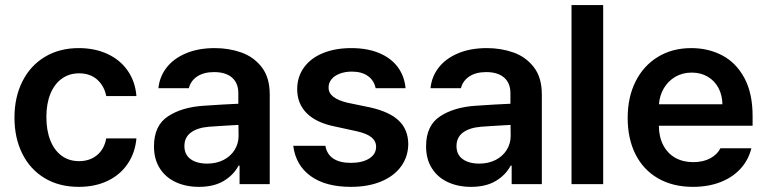

<svg xmlns="http://www.w3.org/2000/svg" viewBox="-20 -727 3028 758"><path d="M37.1 -262.7Q37.1 -343.3 68.4 -405.5Q99.6 -467.8 157 -502.4Q214.4 -537.1 291 -537.1Q355 -537.1 405 -513.7Q455.1 -490.2 484.6 -447.3Q514.2 -404.3 518.6 -347.7H399.4Q391.6 -387.7 363.8 -412.6Q335.9 -437.5 292 -437.5Q253.4 -437.5 224.4 -416.7Q195.3 -396 179.2 -357.2Q163.1 -318.4 163.1 -265.6Q163.1 -211.4 179 -172.1Q194.8 -132.8 223.9 -111.8Q252.9 -90.8 292 -90.8Q334 -90.8 362.8 -114.3Q391.6 -137.7 399.4 -180.7H518.6Q513.7 -124.5 484.6 -81.1Q455.6 -37.6 405.8 -13.4Q356 10.7 291 10.7Q213.4 10.7 156 -23.9Q98.6 -58.6 67.9 -120.6Q37.1 -182.6 37.1 -262.7Z M785.2 -309.6Q869.6 -315.4 920.9 -317.4V-359.4Q920.9 -398.9 896 -420.7Q871.1 -442.4 825.2 -442.4Q784.7 -442.4 758.8 -425.3Q732.9 -408.2 725.6 -378.9H605.5Q609.9 -424.3 637.7 -460.2Q665.5 -496.1 714.4 -516.6Q763.2 -537.1 828.1 -537.1Q883.8 -537.1 932.9 -519.8Q981.9 -502.4 1013.4 -461.7Q1044.9 -420.9 1044.9 -354.5V0H925.8V-73.2H921.9Q902.3 -36.1 863.3 -12.7Q824.2 10.7 765.6 10.7Q714.4 10.7 674.1 -7.8Q633.8 -26.4 610.8 -62.5Q587.9 -98.6 587.9 -149.4Q587.9 -231.4 643.3 -267.8Q698.7 -304.2 785.2 -309.6ZM797.9 -81.1Q834.5 -81.1 862.8 -95.7Q891.1 -110.4 906.5 -135.5Q921.9 -160.6 921.9 -190.4L921.4 -233.9Q899.4 -232.9 846.7 -229.5Q818.4 -228 804.7 -226.6Q758.8 -222.7 733.4 -203.6Q708 -184.6 708 -150.4Q708 -116.7 732.4 -98.9Q756.8 -81.1 797.9 -81.1Z M1369.1 -444.3Q1342.8 -444.3 1321.5 -436.3Q1300.3 -428.2 1288.6 -413.8Q1276.9 -399.4 1277.3 -381.8Q1275.9 -339.4 1352.5 -321.3L1442.4 -302.7Q1518.1 -285.6 1554.7 -250.5Q1591.3 -215.3 1591.8 -158.2Q1591.3 -108.4 1563.5 -70.1Q1535.6 -31.7 1484.6 -10.5Q1433.6 10.7 1365.2 10.7Q1265.1 10.7 1206.3 -32Q1147.5 -74.7 1137.7 -151.4H1264.6Q1270.5 -117.7 1296.1 -100.8Q1321.8 -84 1365.2 -84Q1410.2 -84 1437.5 -101.1Q1464.8 -118.2 1464.8 -147.5Q1464.8 -170.4 1446 -185.3Q1427.2 -200.2 1387.7 -209L1302.7 -227.5Q1229 -242.2 1191.2 -279.8Q1153.3 -317.4 1153.3 -375Q1153.3 -423.3 1179.7 -460.2Q1206.1 -497.1 1254.4 -517.1Q1302.7 -537.1 1367.2 -537.1Q1429.7 -537.1 1476.3 -517.8Q1522.9 -498.5 1549.8 -462.9Q1576.7 -427.2 1581.1 -378.9H1462.9Q1457 -409.2 1432.6 -426.8Q1408.2 -444.3 1369.1 -444.3Z M1859.4 -309.6Q1943.8 -315.4 1995.1 -317.4V-359.4Q1995.1 -398.9 1970.2 -420.7Q1945.3 -442.4 1899.4 -442.4Q1858.9 -442.4 1833 -425.3Q1807.1 -408.2 1799.8 -378.9H1679.7Q1684.1 -424.3 1711.9 -460.2Q1739.7 -496.1 1788.6 -516.6Q1837.4 -537.1 1902.3 -537.1Q1958 -537.1 2007.1 -519.8Q2056.2 -502.4 2087.6 -461.7Q2119.1 -420.9 2119.1 -354.5V0H2000V-73.2H1996.1Q1976.6 -36.1 1937.5 -12.7Q1898.4 10.7 1839.8 10.7Q1788.6 10.7 1748.3 -7.8Q1708 -26.4 1685.1 -62.5Q1662.1 -98.6 1662.1 -149.4Q1662.1 -231.4 1717.5 -267.8Q1772.9 -304.2 1859.4 -309.6ZM1872.1 -81.1Q1908.7 -81.1 1937 -95.7Q1965.3 -110.4 1980.7 -135.5Q1996.1 -160.6 1996.1 -190.4L1995.6 -233.9Q1973.6 -232.9 1920.9 -229.5Q1892.6 -228 1878.9 -226.6Q1833 -222.7 1807.6 -203.6Q1782.2 -184.6 1782.2 -150.4Q1782.2 -116.7 1806.6 -98.9Q1831.1 -81.1 1872.1 -81.1Z M2361.3 0H2236.3V-707H2361.3Z M2458 -261.7Q2458 -343.3 2489.3 -405.5Q2520.5 -467.8 2577.4 -502.4Q2634.3 -537.1 2709 -537.1Q2776.4 -537.1 2831.3 -508.3Q2886.2 -479.5 2918.7 -419.2Q2951.2 -358.9 2951.2 -269.5V-230.5H2581.1Q2581.5 -186 2598.6 -153.6Q2615.7 -121.1 2646 -104Q2676.3 -86.9 2716.8 -86.9Q2756.3 -86.9 2784.2 -102.1Q2812 -117.2 2824.2 -141.6H2946.3Q2935.1 -95.7 2903.8 -61.3Q2872.6 -26.9 2824.5 -8.1Q2776.4 10.7 2715.8 10.7Q2636.7 10.7 2578.4 -22.7Q2520 -56.2 2489 -117.7Q2458 -179.2 2458 -261.7ZM2832 -315.4Q2831.5 -351.6 2816.4 -379.9Q2801.3 -408.2 2773.9 -424.3Q2746.6 -440.4 2710.9 -440.4Q2674.3 -440.4 2645.8 -423.6Q2617.2 -406.7 2600.6 -378.2Q2584 -349.6 2581.5 -315.4Z"/></svg>

Font: WEMIX Pretendard SemiBold
Style: Regular
Weight: 600
Designer: Base glyphs from Inter by Rasmus Andersson; Hangeul glyphs from Noto Sans CJK(Source Han Sans) by Jang Soo-young and Kan
Foundry: Kil Hyung-jin
Version: Version 1.000